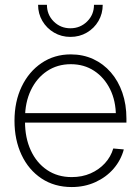

<svg xmlns="http://www.w3.org/2000/svg" viewBox="-20 -753 572 783"><path d="M272.5 9.8Q202.1 9.8 149.4 -25.1Q96.7 -60.1 67.9 -121.3Q39.1 -182.6 39.1 -260.3Q39.1 -338.9 68.4 -399.9Q97.7 -460.9 149.7 -496.1Q201.7 -531.2 268.6 -531.2Q318.8 -531.2 360.4 -512Q401.9 -492.7 432.1 -457.8Q462.4 -422.9 479 -375Q495.6 -327.1 495.6 -269.5V-252.9H62.5V-291.5H470.7L452.6 -279.8Q452.6 -341.3 429 -389.2Q405.3 -437 364 -464.1Q322.8 -491.2 268.6 -491.2Q213.9 -491.2 171.6 -462.9Q129.4 -434.6 105.7 -384.8Q82 -335 82 -270.5V-256.8Q82 -190.9 105.5 -139.9Q128.9 -88.9 171.9 -59.8Q214.8 -30.8 272.5 -30.8Q314.9 -30.8 349.4 -45.9Q383.8 -61 408 -87.4Q432.1 -113.8 441.9 -147.5L484.9 -143.6Q473.1 -99.6 443.1 -64.9Q413.1 -30.3 369.1 -10.3Q325.2 9.8 272.5 9.8ZM267.1 -602.5Q230.5 -602.5 200.4 -620.1Q170.4 -637.7 152.8 -667.5Q135.3 -697.3 135.3 -733.4H171.4Q171.4 -692.9 199.2 -665.3Q227.1 -637.7 267.1 -637.7Q307.1 -637.7 335.2 -665.3Q363.3 -692.9 363.3 -733.4H398.9Q398.9 -697.3 381.6 -667.5Q364.3 -637.7 334.2 -620.1Q304.2 -602.5 267.1 -602.5Z"/></svg>

Font: Inter 28pt ExtraLight
Style: Regular
Weight: 250
Designer: Rasmus Andersson
Foundry: rsms
Version: Version 4.001;git-66647c0bb